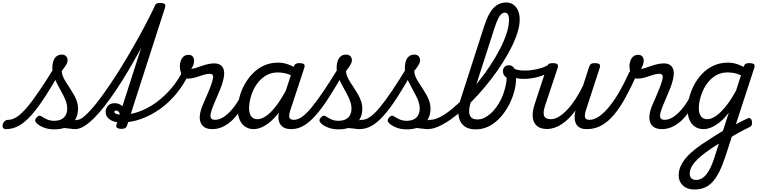

<svg xmlns="http://www.w3.org/2000/svg" viewBox="-208 -1024 6145 1548"><path d="M-159 17Q-178 17 -184 5.5Q-190 -6 -186.5 -20.5Q-183 -35 -171 -46.5Q-159 -58 -140 -58Q-109 -58 -73.5 -80.5Q-38 -103 6 -154Q50 -205 107.5 -289.5Q165 -374 241 -497L290 -471Q214 -334 153 -240.5Q92 -147 40.5 -90.5Q-11 -34 -59 -8.5Q-107 17 -159 17ZM231 19Q181 19 143 3.5Q105 -12 87 -31Q75 -43 75.5 -54Q76 -65 89 -79Q101 -91 111 -91Q121 -91 135 -81Q151 -70 175 -60Q199 -50 228 -50Q281 -50 307.5 -76.5Q334 -103 334 -150Q334 -175 325.5 -201Q317 -227 303 -254Q289 -281 274 -308.5Q259 -336 245 -363.5Q231 -391 222.5 -418.5Q214 -446 214 -472Q214 -529 234.5 -556.5Q255 -584 290 -584Q313 -584 325 -570.5Q337 -557 337 -539Q337 -521 324.5 -500Q312 -479 290 -452Q290 -430 299.5 -407.5Q309 -385 324 -361.5Q339 -338 355.5 -313Q372 -288 387 -261.5Q402 -235 411.5 -207Q421 -179 421 -148Q421 -70 369 -25.5Q317 19 231 19ZM399 17Q380 17 358.5 13.5Q337 10 312 8.5Q287 7 254 13L280 -14Q311 -28 338.5 -37.5Q366 -47 387 -52.5Q408 -58 421 -58Q430 -58 432.5 -46.5Q435 -35 431.5 -20.5Q428 -6 419.5 5.5Q411 17 399 17Z M399 17Q382 17 375.5 5.5Q369 -6 372 -20.5Q375 -35 386.5 -46.5Q398 -58 417 -58Q436 -58 464 -80Q492 -102 527.5 -141.5Q563 -181 603.5 -236Q644 -291 688.5 -357Q733 -423 778.5 -497.5Q824 -572 869 -650.5Q914 -729 956.5 -809.5Q999 -890 1037 -968Q1042 -979 1053 -983.5Q1064 -988 1075.5 -988Q1087 -988 1093.5 -982.5Q1100 -977 1096 -968Q1055 -879 1010 -790Q965 -701 917.5 -614.5Q870 -528 822.5 -448Q775 -368 728 -298Q681 -228 636 -170Q591 -112 548.5 -70Q506 -28 468.5 -5.5Q431 17 399 17Z M768 15Q752 15 738.5 8Q725 1 731 -18L1036 -968Q1043 -988 1052.5 -994Q1062 -1000 1081 -1000Q1112 -1000 1120.5 -990.5Q1129 -981 1122 -961L816 -11Q812 2 801.5 8.5Q791 15 768 15Z M766 -36Q734 -36 706 -46Q678 -56 661 -75Q644 -94 644 -122Q644 -151 663 -171.5Q682 -192 716 -192Q743 -192 763 -179.5Q783 -167 792 -147Q801 -127 794 -105L754 -89Q759 -103 755.5 -112.5Q752 -122 744 -127.5Q736 -133 727 -133Q714 -133 714 -122Q714 -112 730 -105.5Q746 -99 777 -99Q844 -99 914.5 -124.5Q985 -150 1050 -197Q1115 -244 1170.5 -308.5Q1226 -373 1265 -451Q1271 -463 1282 -467Q1293 -471 1304 -469Q1315 -467 1320 -458.5Q1325 -450 1318 -435Q1276 -345 1216 -271.5Q1156 -198 1082.5 -145.5Q1009 -93 928.5 -64.5Q848 -36 766 -36Z M1504 17Q1465 17 1442.5 3Q1420 -11 1410.5 -34Q1401 -57 1402.5 -85Q1404 -113 1413 -140Q1418 -157 1430 -185Q1442 -213 1456.5 -246Q1471 -279 1484.5 -313.5Q1498 -348 1506 -378Q1514 -408 1507.5 -418.5Q1501 -429 1482 -429Q1458 -429 1428.5 -419Q1399 -409 1368 -399.5Q1337 -390 1306 -390Q1286 -390 1271.5 -404.5Q1257 -419 1249.5 -442Q1242 -465 1242 -490Q1242 -513 1249.5 -534Q1257 -555 1272.5 -568.5Q1288 -582 1312 -582Q1335 -582 1346 -568.5Q1357 -555 1357 -535Q1357 -520 1351.5 -502.5Q1346 -485 1334 -469Q1347 -469 1367.5 -475.5Q1388 -482 1413.5 -491Q1439 -500 1466.5 -506.5Q1494 -513 1520 -513Q1550 -513 1570.5 -499Q1591 -485 1597.5 -454.5Q1604 -424 1590 -372Q1583 -344 1569.5 -310Q1556 -276 1541 -241.5Q1526 -207 1513.5 -177Q1501 -147 1496 -128Q1485 -94 1491 -76Q1497 -58 1526 -58Q1540 -58 1546.5 -46.5Q1553 -35 1550.5 -20.5Q1548 -6 1536.5 5.5Q1525 17 1504 17Z M1504 17Q1490 17 1483.5 5.5Q1477 -6 1479.5 -20.5Q1482 -35 1493.5 -46.5Q1505 -58 1526 -58Q1552 -58 1579.5 -72Q1607 -86 1634 -111.5Q1661 -137 1686.5 -172Q1712 -207 1734 -250Q1741 -264 1754 -263.5Q1767 -263 1776 -253Q1785 -243 1780 -229Q1753 -170 1722 -124Q1691 -78 1656 -47Q1621 -16 1583 0.5Q1545 17 1504 17Z M1839 17Q1799 17 1770 -2Q1741 -21 1725 -56.5Q1709 -92 1709 -141Q1709 -186 1722 -237.5Q1735 -289 1761.5 -338.5Q1788 -388 1827 -429Q1866 -470 1918 -494.5Q1970 -519 2035 -519Q2077 -519 2119 -503.5Q2161 -488 2194 -463L2179 -394Q2135 -422 2100 -431Q2065 -440 2032 -440Q1984 -440 1946.5 -420.5Q1909 -401 1881 -369Q1853 -337 1835 -298.5Q1817 -260 1808.5 -222Q1800 -184 1800 -153Q1800 -125 1807.5 -104.5Q1815 -84 1830.5 -73.5Q1846 -63 1867 -63Q1903 -63 1943.5 -93Q1984 -123 2026.5 -181Q2069 -239 2111 -321L2138 -279Q2087 -171 2033 -106Q1979 -41 1929.5 -12Q1880 17 1839 17ZM2140 17Q2100 17 2077 2.5Q2054 -12 2044.5 -36Q2035 -60 2037 -89.5Q2039 -119 2049 -151L2159 -483Q2166 -503 2175.5 -509Q2185 -515 2204 -515Q2235 -515 2243.5 -505.5Q2252 -496 2245 -476L2136 -145Q2119 -96 2125.5 -77Q2132 -58 2161 -58Q2175 -58 2181.5 -46.5Q2188 -35 2186 -20.5Q2184 -6 2172.5 5.5Q2161 17 2140 17Z M2141 17Q2122 17 2116 5.5Q2110 -6 2114 -20.5Q2118 -35 2130.5 -46.5Q2143 -58 2162 -58Q2191 -58 2224.5 -80.5Q2258 -103 2301 -154Q2344 -205 2401 -289.5Q2458 -374 2533 -497Q2541 -510 2555.5 -507.5Q2570 -505 2580 -494.5Q2590 -484 2582 -471Q2506 -334 2445.5 -240.5Q2385 -147 2334 -90.5Q2283 -34 2236.5 -8.5Q2190 17 2141 17Z M2691 17Q2672 17 2650.5 13.5Q2629 10 2604 8.5Q2579 7 2546 13L2572 -14Q2603 -28 2630.5 -37.5Q2658 -47 2679 -52.5Q2700 -58 2713 -58Q2722 -58 2724.5 -46.5Q2727 -35 2723.5 -20.5Q2720 -6 2711.5 5.5Q2703 17 2691 17ZM2523 19Q2473 19 2435 3.5Q2397 -12 2379 -31Q2367 -43 2367.5 -54Q2368 -65 2381 -79Q2393 -91 2403 -91Q2413 -91 2427 -81Q2443 -70 2467 -60Q2491 -50 2520 -50Q2573 -50 2599.5 -76.5Q2626 -103 2626 -150Q2626 -175 2617.5 -201Q2609 -227 2595 -254Q2581 -281 2566 -308.5Q2551 -336 2537 -363.5Q2523 -391 2514.5 -418.5Q2506 -446 2506 -472Q2506 -529 2526.5 -556.5Q2547 -584 2582 -584Q2605 -584 2617 -570.5Q2629 -557 2629 -539Q2629 -521 2616.5 -500Q2604 -479 2582 -452Q2582 -430 2591.5 -407.5Q2601 -385 2616 -361.5Q2631 -338 2647.5 -313Q2664 -288 2679 -261.5Q2694 -235 2703.5 -207Q2713 -179 2713 -148Q2713 -70 2661 -25.5Q2609 19 2523 19Z M2691 17Q2672 17 2666 5.5Q2660 -6 2664 -20.5Q2668 -35 2680.5 -46.5Q2693 -58 2712 -58Q2741 -58 2774.5 -80.5Q2808 -103 2851 -154Q2894 -205 2951 -289.5Q3008 -374 3083 -497Q3091 -510 3105.5 -507.5Q3120 -505 3130 -494.5Q3140 -484 3132 -471Q3056 -334 2995.5 -240.5Q2935 -147 2884 -90.5Q2833 -34 2786.5 -8.5Q2740 17 2691 17Z M3241 17Q3222 17 3200.5 13.5Q3179 10 3154 8.5Q3129 7 3096 13L3122 -14Q3153 -28 3180.5 -37.5Q3208 -47 3229 -52.5Q3250 -58 3263 -58Q3272 -58 3274.5 -46.5Q3277 -35 3273.5 -20.5Q3270 -6 3261.5 5.5Q3253 17 3241 17ZM3073 19Q3023 19 2985 3.5Q2947 -12 2929 -31Q2917 -43 2917.5 -54Q2918 -65 2931 -79Q2943 -91 2953 -91Q2963 -91 2977 -81Q2993 -70 3017 -60Q3041 -50 3070 -50Q3123 -50 3149.5 -76.5Q3176 -103 3176 -150Q3176 -175 3167.5 -201Q3159 -227 3145 -254Q3131 -281 3116 -308.5Q3101 -336 3087 -363.5Q3073 -391 3064.5 -418.5Q3056 -446 3056 -472Q3056 -529 3076.5 -556.5Q3097 -584 3132 -584Q3155 -584 3167 -570.5Q3179 -557 3179 -539Q3179 -521 3166.5 -500Q3154 -479 3132 -452Q3132 -430 3141.5 -407.5Q3151 -385 3166 -361.5Q3181 -338 3197.5 -313Q3214 -288 3229 -261.5Q3244 -235 3253.5 -207Q3263 -179 3263 -148Q3263 -70 3211 -25.5Q3159 19 3073 19Z M3240 17Q3221 17 3215.5 5.5Q3210 -6 3214 -20.5Q3218 -35 3231 -46.5Q3244 -58 3263 -58Q3297 -58 3342 -81.5Q3387 -105 3438 -147Q3489 -189 3542.5 -244Q3596 -299 3647.5 -363Q3699 -427 3743.5 -494.5Q3788 -562 3822.5 -628.5Q3857 -695 3876.5 -755.5Q3896 -816 3896 -866Q3896 -885 3909 -894.5Q3922 -904 3939 -904Q3956 -904 3969 -894.5Q3982 -885 3982 -866Q3982 -819 3964.5 -762.5Q3947 -706 3915.5 -643Q3884 -580 3842 -514Q3800 -448 3750 -383.5Q3700 -319 3646 -259.5Q3592 -200 3536.5 -150Q3481 -100 3428 -62.5Q3375 -25 3327 -4Q3279 17 3240 17Z M3628 19Q3574 19 3542.5 -2Q3511 -23 3498 -57.5Q3485 -92 3488 -134.5Q3491 -177 3505 -221L3697 -817Q3729 -916 3771.5 -960Q3814 -1004 3874 -1004Q3907 -1004 3931.5 -986.5Q3956 -969 3969 -938.5Q3982 -908 3982 -866Q3982 -847 3969 -838Q3956 -829 3939 -829Q3922 -829 3909 -838Q3896 -847 3896 -866Q3896 -883 3892.5 -895.5Q3889 -908 3881.5 -915Q3874 -922 3861 -922Q3848 -922 3835 -911.5Q3822 -901 3809 -875Q3796 -849 3780 -802L3597 -233Q3588 -205 3580.5 -175Q3573 -145 3574.5 -119Q3576 -93 3591.5 -77Q3607 -61 3643 -61Q3670 -61 3696 -73.5Q3722 -86 3746.5 -107.5Q3771 -129 3791.5 -157Q3812 -185 3828.5 -217Q3845 -249 3855 -282Q3860 -297 3865 -316.5Q3870 -336 3873.5 -357Q3877 -378 3877 -396Q3861 -409 3854 -421Q3847 -433 3847 -450Q3847 -471 3859.5 -484.5Q3872 -498 3894 -498Q3911 -498 3922 -490.5Q3933 -483 3940 -469.5Q3947 -456 3950 -437Q3953 -418 3953 -394Q3953 -343 3938 -286.5Q3923 -230 3894.5 -176Q3866 -122 3826 -77.5Q3786 -33 3736 -7Q3686 19 3628 19Z M4015 -388Q3975 -388 3948 -397Q3921 -406 3894 -424Q3882 -432 3881 -444Q3880 -456 3886 -466Q3892 -476 3901.5 -481Q3911 -486 3919 -480Q3936 -468 3961 -461.5Q3986 -455 4024 -455Q4061 -455 4099.5 -462Q4138 -469 4170.5 -480.5Q4203 -492 4220 -506Q4231 -515 4241.5 -507.5Q4252 -500 4254.5 -485.5Q4257 -471 4243 -459Q4200 -424 4138 -406Q4076 -388 4015 -388Z M4203 16Q4152 16 4122.5 -7.5Q4093 -31 4087.5 -75.5Q4082 -120 4102 -182L4201 -483Q4208 -503 4217.5 -509Q4227 -515 4246 -515Q4278 -515 4286 -505.5Q4294 -496 4288 -476L4186 -170Q4175 -137 4175 -112.5Q4175 -88 4189 -75.5Q4203 -63 4235 -63Q4264 -63 4297.5 -83Q4331 -103 4365.5 -139.5Q4400 -176 4433 -226.5Q4466 -277 4494 -337L4541 -483Q4548 -503 4557.5 -509Q4567 -515 4586 -515Q4617 -515 4625.5 -505.5Q4634 -496 4627 -476L4519 -145Q4503 -96 4509 -77Q4515 -58 4544 -58Q4558 -58 4564.5 -46.5Q4571 -35 4569 -20.5Q4567 -6 4555.5 5.5Q4544 17 4523 17Q4488 17 4467.5 5.5Q4447 -6 4437 -24.5Q4427 -43 4425.5 -65.5Q4424 -88 4427 -111L4432 -133Q4406 -97 4378 -69.5Q4350 -42 4321 -23Q4292 -4 4262 6Q4232 16 4203 16Z M4524 17Q4505 17 4499 5.5Q4493 -6 4497.5 -20.5Q4502 -35 4514.5 -46.5Q4527 -58 4546 -58Q4583 -58 4623.5 -86.5Q4664 -115 4705.5 -166Q4747 -217 4787 -286.5Q4827 -356 4863 -437Q4867 -448 4879 -451.5Q4891 -455 4904 -452Q4917 -449 4924 -440.5Q4931 -432 4925 -419Q4880 -321 4836.5 -240.5Q4793 -160 4745.5 -102.5Q4698 -45 4644 -14Q4590 17 4524 17Z M5129 17Q5090 17 5067.5 3Q5045 -11 5035.5 -34Q5026 -57 5027.5 -85Q5029 -113 5038 -140Q5043 -157 5055 -185Q5067 -213 5081.5 -246Q5096 -279 5109.5 -313.5Q5123 -348 5131 -378Q5139 -408 5132.5 -418.5Q5126 -429 5107 -429Q5083 -429 5053.5 -419Q5024 -409 4993 -399.5Q4962 -390 4931 -390Q4911 -390 4896.5 -404.5Q4882 -419 4874.5 -442Q4867 -465 4867 -490Q4867 -513 4874.5 -534Q4882 -555 4897.5 -568.5Q4913 -582 4937 -582Q4960 -582 4971 -568.5Q4982 -555 4982 -535Q4982 -520 4976.5 -502.5Q4971 -485 4959 -469Q4972 -469 4992.5 -475.5Q5013 -482 5038.5 -491Q5064 -500 5091.5 -506.5Q5119 -513 5145 -513Q5175 -513 5195.5 -499Q5216 -485 5222.5 -454.5Q5229 -424 5215 -372Q5208 -344 5194.5 -310Q5181 -276 5166 -241.5Q5151 -207 5138.5 -177Q5126 -147 5121 -128Q5110 -94 5116 -76Q5122 -58 5151 -58Q5165 -58 5171.5 -46.5Q5178 -35 5175.5 -20.5Q5173 -6 5161.5 5.5Q5150 17 5129 17Z M5129 17Q5115 17 5108.5 5.5Q5102 -6 5104.5 -20.5Q5107 -35 5118.5 -46.5Q5130 -58 5151 -58Q5177 -58 5204.5 -72Q5232 -86 5259 -111.5Q5286 -137 5311.5 -172Q5337 -207 5359 -250Q5366 -264 5379 -263.5Q5392 -263 5401 -253Q5410 -243 5405 -229Q5378 -170 5347 -124Q5316 -78 5281 -47Q5246 -16 5208 0.5Q5170 17 5129 17Z M5674 8Q5693 -4 5713 -15Q5733 -26 5751.5 -36Q5770 -46 5787.5 -54.5Q5805 -63 5820 -69Q5834 -76 5843 -68.5Q5852 -61 5854.5 -46.5Q5857 -32 5853.5 -19Q5850 -6 5839 -1Q5818 9 5796.5 20Q5775 31 5752.5 43.5Q5730 56 5707.5 69Q5685 82 5662 95ZM5391 504Q5333 504 5298.5 472Q5264 440 5264 391Q5264 350 5280.5 314Q5297 278 5327.5 243.5Q5358 209 5401.5 175Q5445 141 5500 107Q5521 93 5540.5 80.5Q5560 68 5580 56Q5600 44 5621 31L5668 -116Q5632 -68 5595.5 -39Q5559 -10 5526 3.5Q5493 17 5465 17Q5425 17 5396 -2Q5367 -21 5351.5 -56.5Q5336 -92 5336 -141Q5336 -186 5349 -237.5Q5362 -289 5388 -338.5Q5414 -388 5453 -429Q5492 -470 5544.5 -494.5Q5597 -519 5662 -519Q5683 -519 5704.5 -515Q5726 -511 5747 -503Q5768 -495 5787 -484L5789 -489Q5795 -505 5804 -510Q5813 -515 5832 -515Q5863 -515 5871.5 -505.5Q5880 -496 5873 -476L5641 236Q5617 309 5591.5 360Q5566 411 5536.5 443Q5507 475 5471 489.5Q5435 504 5391 504ZM5405 427Q5435 427 5461.5 407Q5488 387 5511.5 344.5Q5535 302 5556 233L5588 134Q5576 141 5565 148.5Q5554 156 5543 162.5Q5532 169 5521 177Q5480 205 5448.5 231Q5417 257 5395.5 281.5Q5374 306 5363.5 329.5Q5353 353 5353 377Q5353 393 5359 404Q5365 415 5377 421Q5389 427 5405 427ZM5494 -63Q5528 -63 5566.5 -90.5Q5605 -118 5646 -169.5Q5687 -221 5727 -295L5766 -417Q5736 -431 5709.5 -435.5Q5683 -440 5658 -440Q5610 -440 5572.5 -420.5Q5535 -401 5507.5 -369Q5480 -337 5462 -298.5Q5444 -260 5435 -222Q5426 -184 5426 -153Q5426 -125 5434 -104.5Q5442 -84 5457 -73.5Q5472 -63 5494 -63Z"/></svg>

Font: Playwrite CZ
Style: Regular
Weight: 400
Designer: Veronika Burian, José Scaglione
Foundry: TypeTogether
Version: Version 1.002